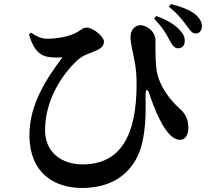

<svg xmlns="http://www.w3.org/2000/svg" viewBox="-20 -864 1040 946"><path d="M815 -667C829 -641 838 -627 857 -626C875 -626 890 -637 890 -661C891 -680 885 -696 865 -717C840 -744 800 -767 750 -785L739 -772C780 -731 799 -697 815 -667ZM899 -738C916 -716 926 -699 942 -699C963 -698 974 -714 975 -735C975 -751 966 -773 944 -792C914 -816 876 -830 822 -844L812 -831C857 -795 882 -762 899 -738ZM123 -694C141 -633 164 -599 203 -587C226 -580 267 -579 288 -582C207 -474 125 -349 125 -198C125 -14 245 62 383 62C593 62 667 -75 685 -181C702 -270 697 -357 697 -395C697 -428 708 -429 717 -399C739 -331 770 -262 796 -226C815 -198 840 -175 867 -175C894 -175 908 -201 908 -234C908 -283 888 -309 863 -331C818 -372 767 -437 753 -510C745 -560 746 -609 746 -666C746 -703 711 -738 672 -740C646 -740 623 -717 623 -682C623 -651 636 -600 641 -573C651 -527 653 -488 653 -449C653 -198 575 -54 387 -54C283 -54 202 -114 202 -222C202 -374 289 -499 356 -562C388 -594 428 -603 457 -616C485 -630 492 -642 492 -660C492 -683 440 -728 406 -728C389 -728 384 -719 361 -706C324 -683 253 -673 215 -673C185 -673 159 -685 133 -703Z"/></svg>

Font: Noto Serif JP
Style: Bold
Weight: 700
Designer: Ryoko NISHIZUKA 西塚涼子 (kana & ideographs); Frank Grießhammer (Latin, Greek & Cyrillic); Wenlong ZHANG 张文龙 (bopomofo); San
Foundry: Adobe
Version: Version 2.001;hotconv 1.1.0;makeotfexe 2.6.0